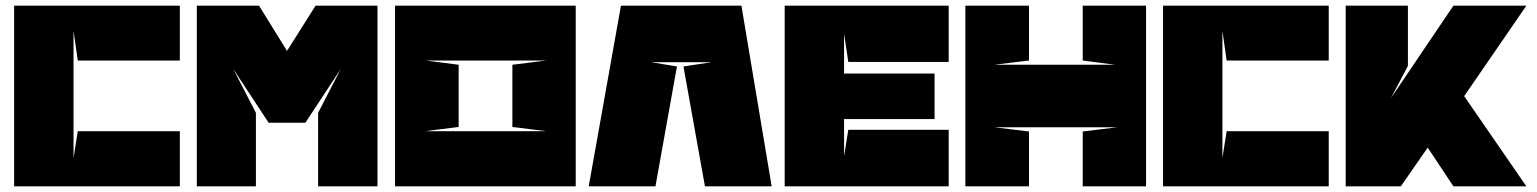

<svg xmlns="http://www.w3.org/2000/svg" viewBox="-20 -659 5435 679"><path d="M240 -550V-100L255 -195H616V0H30V-639H616V-445H255L240 -550Z M805 -415 885 -260V0H676V-639H896L995 -479L1096 -639H1315V0H1105V-260L1185 -415L1060 -225H930L805 -415Z M1485 -445 1602 -430V-210L1483 -195H1912L1792 -210V-430L1912 -445ZM2016 0H1377V-639H2016Z M2283 -439 2374 -424 2298 0H2062L2176 -639H2602L2709 0H2473L2397 -424L2496 -439H2283Z M2980 -200H3335V0H2755V-639H3335V-440H2980L2965 -540V-399H3285V-238H2965V-107L2980 -200Z M3394 -639H3619V-445L3496 -430H3924L3809 -445V-639H4033V0H3809V-194L3932 -209H3496L3619 -194V0H3394V-639Z M4303 -550V-100L4318 -195H4679V0H4093V-639H4679V-445H4318L4303 -550Z M5158 -319 5378 0H5120L5029 -137L4934 0H4739V-639H4959V-426L4899 -312L5120 -639H5378Z"/></svg>

Font: Banana Brick
Style: Regular
Weight: 400
Designer: artmaker
Foundry: artmaker
Version: Version 4.000 2011 initial release